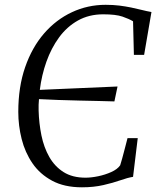

<svg xmlns="http://www.w3.org/2000/svg" viewBox="-20 -771 663 798"><path d="M320.5 7.5Q247.5 7.5 196.8 -19.8Q146 -47 115 -92.2Q84 -137.5 70 -193.2Q56 -249 56 -306Q56 -409.5 84.5 -491.8Q113 -574 163 -631.8Q213 -689.5 278.8 -720.2Q344.5 -751 419 -751Q450 -751 476 -747.8Q502 -744.5 525 -739.8Q548 -735 568.8 -729.8Q589.5 -724.5 609.5 -721L579 -543H536.5L533 -682.5Q516.5 -692.5 489 -702Q461.5 -711.5 409 -711.5Q350 -711.5 304 -685.8Q258 -660 225.5 -615.5Q193 -571 173 -514.8Q153 -458.5 145.5 -397.5L468.5 -411.5L455.5 -349.5Q430.5 -350.5 392.2 -351.2Q354 -352 310.2 -353Q266.5 -354 222.5 -355.5Q178.5 -357 142 -359Q141 -347 140.5 -335.5Q140 -324 140.5 -311.5Q142 -258.5 152.2 -208.2Q162.5 -158 185 -118.5Q207.5 -79 244.2 -55.8Q281 -32.5 335.5 -32.5Q359 -32.5 388 -38.5Q417 -44.5 442.5 -56Q468 -67.5 479.5 -84Q483.5 -97 487.5 -111.2Q491.5 -125.5 495.2 -140Q499 -154.5 502.8 -169Q506.5 -183.5 510 -197H552.5L533 -36Q511 -32.5 480.5 -21.8Q450 -11 409.8 -1.8Q369.5 7.5 320.5 7.5Z"/></svg>

Font: Merriweather 72pt Light
Style: Italic
Weight: 300
Italic angle: -7.8°
Version: Version 2.101